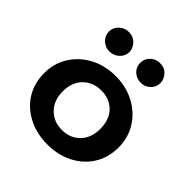

<svg xmlns="http://www.w3.org/2000/svg" viewBox="-186 -823 972 972"><g transform="rotate(45 300.0 -336.5)"><path d="M299 11Q222 11 161.5 -20Q101 -51 66.5 -106Q32 -161 32 -234Q32 -303 66.5 -358.5Q101 -414 161.5 -446.5Q222 -479 299 -479Q375 -479 435.5 -446.5Q496 -414 530.5 -358.5Q565 -303 565 -234Q565 -161 530.5 -106Q496 -51 435.5 -20Q375 11 299 11ZM299 -93Q358 -93 395.5 -131.5Q433 -170 433 -234Q433 -301 395.5 -338.5Q358 -376 299 -376Q241 -376 202.5 -338.5Q164 -301 164 -234Q164 -170 202 -131.5Q240 -93 299 -93ZM188 -544Q158 -544 136.5 -564.5Q115 -585 115 -614Q115 -642 136.5 -663Q158 -684 188 -684Q221 -684 241.5 -662Q262 -640 262 -614Q262 -585 240 -564.5Q218 -544 188 -544ZM412 -544Q382 -544 360.5 -564Q339 -584 339 -614Q339 -643 360 -663.5Q381 -684 412 -684Q445 -684 464.5 -662Q484 -640 484 -614Q484 -585 463 -564.5Q442 -544 412 -544Z"/></g></svg>

Font: Inconsolata Expanded ExtraBold
Style: Regular
Weight: 800
Width: 7
Monospace: yes
Designer: Raph Levien, Cyreal, Brenton Simpson
Foundry: Raph Levien, Cyreal, Google
Version: Version 3.001; ttfautohint (v1.8.2.53-6de2)